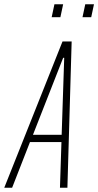

<svg xmlns="http://www.w3.org/2000/svg" viewBox="-59 -883 462 903"><path d="M-39 0 235 -688H278L258 0H223L230 -215H82L-2 0ZM96 -249H231L243 -611H238ZM329 -802 342 -863H383L370 -802ZM184 -802 197 -863H238L225 -802Z"/></svg>

Font: Saira UltraCondensed Thin
Style: Italic
Weight: 250
Width: 1
Italic angle: -12°
Designer: Hector Gatti with collaboration of the Omnibus-Type team
Foundry: Omnibus-Type
Version: Version 1.101